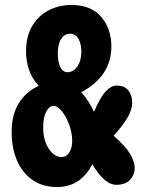

<svg xmlns="http://www.w3.org/2000/svg" viewBox="-20 -742 582 774"><path d="M210 12Q152 12 111 -16.5Q70 -45 48.5 -95Q27 -145 27 -210Q27 -279 55.5 -325.5Q84 -372 136 -396Q107 -428 96 -463.5Q85 -499 85 -535Q85 -597 110.5 -638.5Q136 -680 177.5 -701Q219 -722 267 -722Q347 -722 388 -674Q429 -626 429 -554Q429 -497 400 -451Q371 -405 308 -370Q323 -353 336 -333Q349 -313 359 -291Q384 -350 406 -373.5Q428 -397 450 -397Q483 -397 498 -376.5Q513 -356 513 -328Q513 -300 492.5 -265.5Q472 -231 438 -195Q486 -153 504.5 -121.5Q523 -90 523 -66Q523 -37 504 -17Q485 3 450 3Q424 3 400 -18.5Q376 -40 352 -80Q305 12 210 12ZM252 -451Q276 -451 292 -474.5Q308 -498 308 -535Q308 -564 296.5 -585Q285 -606 262 -606Q240 -606 226.5 -585Q213 -564 213 -525Q213 -493 223 -472Q233 -451 252 -451ZM228 -109Q248 -109 259.5 -127.5Q271 -146 271 -174Q271 -205 259.5 -237.5Q248 -270 230.5 -292.5Q213 -315 195 -315Q179 -315 166.5 -292Q154 -269 154 -228Q154 -178 176 -143.5Q198 -109 228 -109Z"/></svg>

Font: DynaPuff Condensed Medium
Style: Regular
Weight: 500
Width: 3
Designer: Toshi Omagari, Jennifer Daniel
Foundry: Google Fonts
Version: Version 2.000; ttfautohint (v1.8.4.7-5d5b)